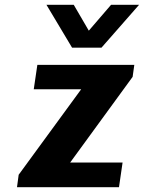

<svg xmlns="http://www.w3.org/2000/svg" viewBox="-20 -782 640 802"><path d="M51 0 58 -52 319 -409H121L136 -511H541L534 -461L273 -103H492L477 0ZM561 -762 404 -583H281L174 -762H288L380 -604H308L444 -762Z"/></svg>

Font: Chivo Mono
Style: Bold Italic
Weight: 700
Italic angle: -8.05°
Monospace: yes
Version: Version 1.008